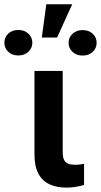

<svg xmlns="http://www.w3.org/2000/svg" viewBox="-85 -853 462 879"><path d="M72.8 -528.3H202.1V-156.7Q202.1 -132.8 208.7 -120.4Q215.3 -107.9 227.8 -103.3Q240.2 -98.6 257.8 -98.6Q270.5 -98.6 281.5 -100.1Q292.5 -101.6 299.8 -103V-6.3Q283.7 -1.5 263.4 2.2Q243.2 5.9 218.3 5.9Q174.8 5.9 141.8 -9.3Q108.9 -24.4 90.8 -57.9Q72.8 -91.3 72.8 -146ZM106.4 -681.2 127 -833.5H245.6L176.3 -681.2ZM-64.9 -657.2Q-64.9 -682.1 -47.4 -699Q-29.8 -715.8 -1 -715.8Q26.9 -715.8 44.9 -699Q63 -682.1 63 -657.2Q63 -632.8 44.9 -616Q26.9 -599.1 -1 -599.1Q-29.8 -599.1 -47.4 -616Q-64.9 -632.8 -64.9 -657.2ZM229 -656.7Q229 -681.6 247.1 -698.5Q265.1 -715.3 293 -715.3Q321.3 -715.3 339.4 -698.5Q357.4 -681.6 357.4 -656.7Q357.4 -632.3 339.4 -615.5Q321.3 -598.6 293 -598.6Q265.1 -598.6 247.1 -615.5Q229 -632.3 229 -656.7Z"/></svg>

Font: Roboto SemiBold
Style: Regular
Weight: 600
Designer: Christian Robertson
Foundry: Google
Version: Version 3.009; 2024